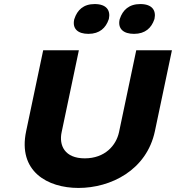

<svg xmlns="http://www.w3.org/2000/svg" viewBox="-20 -918 868 947"><path d="M193 -670 109 -271C67 -73 214 9 367 9C526 9 703 -78 744 -271L828 -670H652L567 -266C553 -201 498 -137 398 -137C299 -137 270 -201 284 -266L369 -670ZM346 -822C336 -776 364 -751 416 -751C472 -751 502 -781 516 -822L517 -825C526 -867 505 -898 447 -898C391 -898 361 -868 347 -825ZM570 -822C560 -776 589 -751 641 -751C697 -751 727 -781 741 -822L742 -825C751 -867 730 -898 672 -898C616 -898 585 -868 571 -825Z"/></svg>

Font: LT Wave Black
Style: Italic
Weight: 900
Designer: Daniel Lyons
Version: Version 2.5 (Glyphs App)